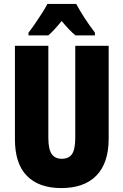

<svg xmlns="http://www.w3.org/2000/svg" viewBox="-20 -947 628 977"><path d="M533 -242Q533 -118 471 -54Q409 10 292 10Q178 10 117 -52Q56 -114 56 -238V-714H226V-246Q226 -188 243 -163.5Q260 -139 294 -139Q330 -139 346.5 -163Q363 -187 363 -247V-714H533ZM368 -927Q402 -862 463 -781V-767H364Q334 -791 294 -840Q250 -787 226 -767H125V-781Q139 -798 158 -826Q177 -854 195 -882Q213 -910 221 -927Z"/></svg>

Font: Noto Sans Gujarati UI ExtraCondensed Black
Style: Regular
Weight: 900
Width: 2
Designer: Jelle Bosma - Monotype Design Team, Universal Thirst
Foundry: Monotype Imaging Inc.
Version: Version 2.106; ttfautohint (v1.8.4.7-5d5b)